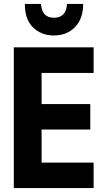

<svg xmlns="http://www.w3.org/2000/svg" viewBox="-20 -954 540 974"><path d="M402 -934H320Q316 -864 254 -864Q192 -864 188 -934H106Q106 -855 148 -814.5Q190 -774 254 -774Q319 -774 360.5 -816.5Q402 -859 402 -934ZM455 0V-129H191V-297H438V-426H191V-584H455V-714H50V0Z"/></svg>

Font: Noto Sans Mono UI Condensed ExtraBold
Style: Regular
Weight: 800
Width: 3
Designer: Monotype Design team
Foundry: Monotype Imaging Inc.
Version: 1.000